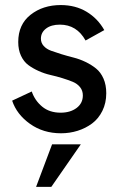

<svg xmlns="http://www.w3.org/2000/svg" viewBox="-20 -515 475 756"><path d="M220.2 9.8Q150.4 9.8 98.1 -27.3Q45.9 -64.5 27.8 -118.7L105 -154.8Q117.2 -119.1 146 -95.2Q174.8 -71.3 218.8 -71.3Q256.8 -71.3 281.5 -89.8Q306.2 -108.4 306.2 -139.2Q306.2 -158.2 295.2 -171.9Q284.2 -185.5 266.4 -192.9Q248.5 -200.2 225.6 -207.3Q202.6 -214.4 179 -219.7Q155.3 -225.1 132.3 -235.4Q109.4 -245.6 91.6 -258.8Q73.7 -272 62.7 -295.4Q51.8 -318.8 51.8 -349.6Q51.8 -418.5 100.3 -456.8Q148.9 -495.1 219.2 -495.1Q277.3 -495.1 321.3 -468.5Q365.2 -441.9 390.6 -396.5L316.9 -355.5Q282.2 -418 215.8 -418Q181.6 -418 161.4 -402.6Q141.1 -387.2 141.1 -362.8Q141.1 -346.2 152.1 -334Q163.1 -321.8 181.2 -315.2Q199.2 -308.6 222.4 -301.5Q245.6 -294.4 269.8 -288.3Q293.9 -282.2 317.1 -271Q340.3 -259.8 358.4 -245.1Q376.5 -230.5 387.5 -205.6Q398.4 -180.7 398.4 -147.9Q398.4 -109.4 383.1 -78.4Q367.7 -47.4 342.3 -28.6Q316.9 -9.8 285.6 0Q254.4 9.8 220.2 9.8ZM122.1 220.7 185.1 53.2H298.3L182.1 220.7Z"/></svg>

Font: HK Grotesk Medium
Style: Regular
Weight: 500
Designer: Alfredo Marco Pradil and Stefan Peev
Foundry: Hanken Design Co.
Version: Version 1.045;PS 001.045;hotconv 1.0.88;makeotf.lib2.5.64775